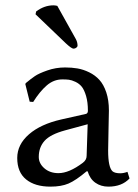

<svg xmlns="http://www.w3.org/2000/svg" viewBox="-20 -693 521 723"><path d="M195.8 -670.9 266.1 -544.9Q272 -533.2 272 -521Q272 -517.1 267.3 -513.4Q262.7 -509.8 256.8 -509.8Q249.5 -509.8 228 -529.8L113.8 -639.2L116.2 -649.9Q147 -672.9 181.2 -672.9Q188 -672.9 195.8 -670.9ZM310.1 -225.1 225.1 -202.1Q169.4 -187 147.7 -162.6Q126 -138.2 126 -102.1Q126 -77.6 147 -59.3Q168 -41 200.2 -41Q240.2 -41 292 -80.1Q306.2 -90.8 306.2 -106ZM310.1 -47.9H306.2Q265.6 -13.7 238.3 -2Q210.9 9.8 169.9 9.8Q111.8 9.8 78.4 -17.3Q44.9 -44.4 44.9 -98.1Q44.9 -148.9 89.4 -187.5Q133.3 -225.6 210.9 -243.2L304.2 -264.2Q311 -266.6 311 -275.9Q311 -308.1 304.2 -331.3Q297.4 -354.5 288.1 -366.2Q278.8 -377.9 264.2 -384.8Q249.5 -391.6 239.3 -392.8Q229 -394 214.8 -394Q182.1 -394 155.8 -371.1Q129.4 -348.1 105 -309.1L91.8 -310.1L75.2 -377L78.1 -380.9Q96.2 -396 111.1 -406.2Q126 -416.5 158 -427.7Q189.9 -439 225.1 -439Q250 -439 271.7 -435.3Q293.5 -431.6 315.9 -420.7Q338.4 -409.7 354.2 -392.3Q370.1 -375 380.1 -345.5Q390.1 -315.9 390.1 -276.9Q390.1 -273.4 388.7 -208Q387.2 -142.6 387.2 -126Q387.2 -63 403.8 -47.9Q412.6 -40.5 433.1 -40.5Q445.3 -40.5 460 -45.9L467.8 -21Q439 9.8 388.2 9.8Q359.9 9.8 339.1 -4.9Q318.4 -19.5 310.1 -47.9Z"/></svg>

Font: Linux Biolinum G
Style: Regular
Weight: 400
Designer: Philipp H. Poll
Foundry: Philipp H. Poll
Version: Version 1.1.0 ; ttfautohint (v1.6)